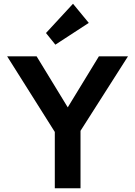

<svg xmlns="http://www.w3.org/2000/svg" viewBox="-20 -1003 719 1023"><path d="M272 0H409V-306L662 -703H507L341 -431L175 -703H18L272 -300ZM225 -827 275 -765 453 -881 369 -983Z"/></svg>

Font: MV Cash SemiBold
Style: Regular
Weight: 600
Designer: Rodrigo Fuenzalida
Foundry: fragTYPE
Version: Version 1.100;Glyphs 3.1.2 (3151)